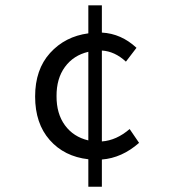

<svg xmlns="http://www.w3.org/2000/svg" viewBox="-20 -673 640 726"><path d="M365.2 33.2H314V-70.8Q223.1 -81.1 168 -143.6Q112.8 -206.1 112.8 -308.1Q112.8 -410.2 169.4 -472.7Q226.1 -535.2 314 -546.9V-652.8H365.2V-549.8Q438.5 -545.9 496.1 -492.2L456.1 -439.9Q414.1 -479 365.2 -481.9V-138.2Q420.4 -142.1 470.2 -185.1L505.9 -132.8Q440.9 -75.7 365.2 -69.8ZM193.8 -309.6Q193.4 -243.2 225.6 -199.2Q257.8 -155.3 314 -142.1V-477.1Q257.8 -463.9 225.6 -419.9Q193.4 -376 193.8 -309.6Z"/></svg>

Font: SourceCodePro-Regular
Style: Regular
Weight: 400
Monospace: yes
Designer: Paul D. Hunt
Foundry: Adobe Systems Incorporated
Version: Version 1.009;PS 1.000;hotconv 1.0.70;makeotf.lib2.5.5900